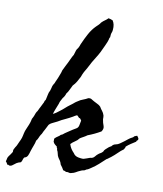

<svg xmlns="http://www.w3.org/2000/svg" viewBox="-143 -775 741 872"><g transform="rotate(10 227.5 -339.5)"><path d="M113.3 -236.3Q120.1 -239.3 127.9 -244.6Q135.7 -250 141.6 -254.9Q154.8 -264.6 163.1 -272.5Q171.4 -280.3 184.6 -290Q188 -292.5 191.2 -294.9Q194.3 -297.4 196.8 -299.3Q199.2 -301.8 201.9 -303.7Q204.6 -305.7 207 -307.6Q210.4 -309.6 216.3 -313.5Q222.2 -317.4 225.6 -319.3Q232.4 -322.3 238.3 -324.7Q244.1 -327.1 249 -329.1Q250 -329.6 255.4 -332.5Q259.3 -335 262.7 -335Q271 -335.9 276.4 -331.5Q281.7 -327.6 287.1 -325.2Q294.9 -320.8 304.2 -316.4Q312.5 -313 319.3 -305.7Q325.2 -295.4 330.6 -289.1Q337.4 -280.8 340.8 -269.5Q341.8 -265.6 341.8 -261.7V-252Q344.2 -235.8 349.4 -223.1Q354.5 -210.4 344.7 -196.3Q316.4 -179.7 285.2 -168Q277.3 -162.1 269 -157.7Q265.1 -155.8 261 -153.3Q256.8 -150.9 252.9 -148.4Q245.1 -137.7 233.9 -130.9Q223.6 -124.5 214.8 -115.2Q218.8 -102.5 224.6 -93.8Q230.5 -85 238.3 -77.1Q244.1 -67.4 254.9 -63.5Q259.8 -61.5 270.5 -60.1Q281.2 -58.6 286.1 -59.6Q292.5 -62 299.8 -64Q306.6 -65.9 314.5 -69.3Q327.6 -69.8 334.5 -78.6Q342.3 -88.4 348.6 -92.8Q351.1 -94.7 353.5 -96.4Q356 -98.1 358.4 -99.1Q362.3 -101.1 368.2 -107.4Q370.6 -114.7 377 -120.1Q389.6 -132.8 400.4 -137.7Q407.2 -147.5 418 -149.4Q428.7 -151.4 436.5 -157.2L450.2 -167Q453.6 -169.4 456.8 -171.9Q460 -174.3 462.9 -176.8Q465.8 -179.2 469 -181.6Q472.2 -184.1 475.6 -186.5Q478.5 -188.5 481.4 -190.2Q484.4 -191.9 486.8 -192.9Q492.2 -195.3 495.1 -200.2Q498.5 -202.1 502 -203.1Q503.4 -203.6 504.9 -204.1Q506.3 -204.6 507.8 -205.1Q510.3 -201.7 512 -199.2Q513.7 -196.8 514.2 -195.8Q515.6 -193.8 515.6 -190.4Q515.1 -185.5 511.7 -184.1Q508.3 -182.6 507.8 -177.7Q497.1 -170.9 485.8 -163.6Q474.6 -156.2 464.8 -147.5Q464.4 -142.6 462.4 -140.1Q461.9 -139.2 460.9 -137.5Q460 -135.7 459 -133.8Q446.8 -125.5 433.6 -112.3Q422.4 -101.1 408.2 -89.8Q404.8 -87.9 398.9 -83Q394 -78.6 388.7 -76.2Q374 -62.5 359.4 -49.3Q344.7 -36.1 328.1 -25.4Q323.7 -22.9 318.4 -19Q314.5 -16.1 306.6 -13.7Q300.8 -8.3 294.4 -7.8Q288.6 -7.3 282.2 -3.9Q269.5 1.5 262.2 6.3Q254.4 11.2 242.2 13.7Q236.3 16.1 231 13.7Q226.6 11.7 217.8 12.7Q210.4 8.3 204.1 7.8Q203.1 4.9 196.8 -4.4Q190.4 -13.7 188.5 -15.6Q185.1 -27.8 180.7 -33.7Q178.7 -36.1 176.8 -39.1Q174.8 -42 172.9 -44.9Q168 -52.7 166.5 -62Q165 -71.3 160.2 -79.1Q161.1 -84.5 158.7 -86.4Q156.2 -88.9 157.2 -92.8Q145 -102.1 143.1 -105L138.7 -112.3V-125Q138.7 -127 140.6 -128.9Q146.5 -134.8 153.8 -139.2Q160.6 -143.1 166 -149.4Q170.4 -149.9 174.3 -153.3L181.6 -159.2Q187.5 -163.1 193.1 -167Q198.7 -170.9 204.1 -174.3Q215.3 -182.1 228.5 -189.5Q238.3 -194.3 240.7 -206.1Q243.2 -217.8 245.1 -228.5Q239.3 -238.3 236.8 -238.3Q234.4 -238.3 232.4 -240.2Q229.5 -242.7 227.5 -245.6Q225.6 -249 221.7 -249Q218.8 -248 213.9 -245.1Q209 -242.2 206.1 -240.2Q197.8 -235.4 189.5 -231.2Q181.2 -227.1 172.9 -223.1Q157.2 -216.3 140.6 -206.1L124.5 -198.2Q120.6 -196.3 117.2 -194.6Q113.8 -192.9 111.3 -191.4Q109.4 -190.4 106.9 -188Q104.5 -185.5 102.5 -183.6Q94.2 -166 90.3 -159.7Q85 -150.9 82 -143.6Q79.6 -137.2 76.2 -133.8Q71.3 -126 68.4 -118.2Q65.4 -110.4 59.6 -103.5Q57.6 -91.8 52.2 -78.6Q49.8 -72.3 47.4 -65.7Q44.9 -59.1 43 -52.7Q40 -41 35.6 -31.2Q31.2 -21.5 19.5 -18.6Q15.1 -11.7 14.2 -6.8Q13.2 -2 8.8 4.9Q6.3 6.3 1.5 7.3Q-2 7.8 -6.8 10.7Q-8.8 10.7 -19.8 19.5Q-30.8 28.3 -33.2 28.3Q-41 30.3 -43.5 27.8Q-45.9 24.9 -49.8 27.3Q-55.7 16.1 -59.6 12.7Q-58.6 8.8 -57.6 5.4Q-56.6 2 -56.2 -1.5Q-55.2 -6.8 -50.8 -12.7Q-47.9 -16.6 -43.9 -22Q-40 -27.3 -37.1 -32.2Q-34.7 -36.1 -35.6 -39.6Q-36.1 -43.5 -34.2 -46.9Q-31.2 -53.7 -28.8 -57.1Q-26.9 -59.6 -25.4 -62.3Q-23.9 -64.9 -22.5 -67.4Q-19 -75.7 -14.2 -85.9Q-11.7 -90.3 -9.8 -95.2Q-7.8 -100.1 -5.9 -105.5Q-4.4 -110.8 -3.2 -116.2Q-2 -121.6 -1 -126.5Q1.5 -138.2 5.9 -147.5Q10.7 -158.2 15.6 -170.4Q20.5 -182.6 22.5 -193.4Q22.9 -198.2 25.4 -201.2Q26.9 -203.1 29.3 -209Q30.3 -211.4 31.5 -214.1Q32.7 -216.8 33.7 -220.2Q34.7 -223.6 36.1 -226.6Q37.6 -229.5 39.1 -232.4Q43.5 -237.3 44.4 -241.2Q45.4 -244.6 46.9 -246.1Q47.9 -247.6 49.3 -251.5Q50.3 -254.4 51.8 -255.9Q53.7 -260.7 56.6 -265.6Q59.6 -270.5 61.5 -275.4Q64 -278.3 66.4 -288.1Q71.3 -293 71.3 -297.9Q74.2 -309.1 75.7 -318.4Q77.1 -328.1 83 -338.9Q85 -345.7 86.4 -350.6Q87.9 -355.5 88.4 -358.9Q89.8 -364.7 96.7 -375Q98.1 -378.9 99.9 -383.1Q101.6 -387.2 103.5 -391.1Q105.5 -395 107.2 -399.2Q108.9 -403.3 110.4 -407.2L116.2 -422.4Q118.7 -428.2 121.1 -438.5Q124.5 -445.3 127.2 -450.9Q129.9 -456.5 131.8 -460.4Q136.2 -469.7 140.6 -477.5Q144.5 -485.4 147.2 -491.5Q149.9 -497.6 151.9 -501.5Q153.8 -505.4 155.8 -509.3Q157.7 -513.2 160.2 -516.6Q163.6 -525.4 164.6 -530.8Q166 -537.1 168.9 -543Q177.2 -553.7 179.7 -561.5Q180.7 -564.9 181.9 -568.1Q183.1 -571.3 184.6 -574.2Q194.3 -596.7 207 -620.1Q219.7 -643.6 237.3 -661.1L247.6 -670.9Q253.9 -677.2 256.8 -682.6Q265.6 -691.4 272.5 -695.8Q279.3 -700.2 287.1 -708Q300.3 -705.1 302.2 -703.6Q304.7 -702.1 306.6 -702.1Q317.9 -685.5 315.4 -660.2Q315.4 -653.3 312.5 -646.5Q309.6 -640.1 309.6 -632.8Q308.6 -627.9 309.1 -626Q309.6 -623.5 306.6 -621.1Q304.7 -610.4 300.8 -601.1Q296.9 -591.8 293 -583Q277.8 -547.4 262.2 -523.4Q247.1 -500.5 231.4 -468.8Q224.6 -458 219.2 -447.8Q213.9 -437.5 209 -423.8Q203.1 -412.1 196.3 -400.4Q189.5 -388.7 179.7 -378.9Q173.3 -366.7 169.4 -357.9Q164.6 -346.7 157.2 -337.9Q154.3 -326.2 144.5 -314.5Q141.1 -307.1 137.2 -300.8Q134.3 -296.4 131.8 -286.1L121.6 -260.3Q119.1 -253.9 116.9 -247.8Q114.7 -241.7 113.3 -236.3Z"/></g></svg>

Font: Taprom
Style: Regular
Weight: 400
Designer: Danh Hong
Version: Version 8.002; ttfautohint (v1.8.3)